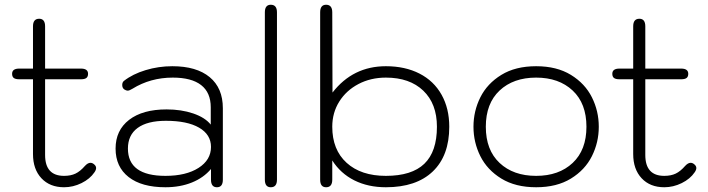

<svg xmlns="http://www.w3.org/2000/svg" viewBox="-20 -779 2985 809"><path d="M385 -71Q385 -63 378 -53Q359 -25 323.5 -7.5Q288 10 250 10Q190 10 154.5 -28Q119 -66 119 -130V-445H61Q45 -445 38 -450.5Q31 -456 31 -468Q31 -490 61 -490H119V-668Q119 -700 145 -700Q170 -700 170 -668V-490H321Q351 -490 351 -468Q351 -456 344 -450.5Q337 -445 321 -445H170V-126Q170 -38 250 -38Q278 -38 298 -47.5Q318 -57 338 -80Q350 -93 361 -93Q369 -93 376 -87Q385 -80 385 -71Z M467 -153Q467 -230 524 -274Q581 -318 682 -318Q744 -318 794 -301Q844 -284 868 -254V-327Q868 -389 827.5 -420.5Q787 -452 708 -452Q614 -452 538 -405Q525 -397 518 -397Q512 -397 504 -402Q495 -408 495 -421Q495 -432 502 -438Q539 -467 593.5 -483.5Q648 -500 706 -500Q808 -500 863.5 -454Q919 -408 919 -323V-22Q919 10 894 10Q869 10 869 -22V-67Q838 -30 788.5 -10Q739 10 677 10Q577 10 522 -33Q467 -76 467 -153ZM869 -160Q869 -212 819 -241Q769 -270 679 -270Q601 -270 560 -240Q519 -210 519 -153Q519 -38 677 -38Q764 -38 816.5 -71.5Q869 -105 869 -160Z M1096 -22V-727Q1096 -759 1121 -759Q1147 -759 1147 -727V-22Q1147 10 1121 10Q1096 10 1096 -22Z M1329 -22V-727Q1329 -759 1354 -759Q1380 -759 1380 -727L1381 -389Q1467 -500 1606 -500Q1687 -500 1747.5 -469Q1808 -438 1840.5 -380Q1873 -322 1873 -245Q1873 -123 1803.5 -56.5Q1734 10 1606 10Q1531 10 1473 -19Q1415 -48 1380 -103V-22Q1380 10 1354 10Q1329 10 1329 -22ZM1821 -245Q1821 -342 1763.5 -397Q1706 -452 1606 -452Q1542 -452 1490.5 -425Q1439 -398 1409.5 -351Q1380 -304 1380 -245Q1380 -148 1440.5 -93Q1501 -38 1606 -38Q1715 -38 1768 -89Q1821 -140 1821 -245Z M1975 -245Q1975 -311 2004 -369Q2033 -427 2092.5 -463.5Q2152 -500 2239 -500Q2326 -500 2385.5 -463.5Q2445 -427 2474 -369Q2503 -311 2503 -245Q2503 -179 2474 -121Q2445 -63 2385.5 -26.5Q2326 10 2239 10Q2152 10 2092.5 -26.5Q2033 -63 2004 -121Q1975 -179 1975 -245ZM2451 -245Q2451 -343 2393 -397.5Q2335 -452 2239 -452Q2143 -452 2085 -397.5Q2027 -343 2027 -245Q2027 -147 2085 -92.5Q2143 -38 2239 -38Q2335 -38 2393 -92.5Q2451 -147 2451 -245Z M2914 -71Q2914 -63 2907 -53Q2888 -25 2852.5 -7.5Q2817 10 2779 10Q2719 10 2683.5 -28Q2648 -66 2648 -130V-445H2590Q2574 -445 2567 -450.5Q2560 -456 2560 -468Q2560 -490 2590 -490H2648V-668Q2648 -700 2674 -700Q2699 -700 2699 -668V-490H2850Q2880 -490 2880 -468Q2880 -456 2873 -450.5Q2866 -445 2850 -445H2699V-126Q2699 -38 2779 -38Q2807 -38 2827 -47.5Q2847 -57 2867 -80Q2879 -93 2890 -93Q2898 -93 2905 -87Q2914 -80 2914 -71Z"/></svg>

Font: Kodchasan ExtraLight
Style: Regular
Weight: 275
Version: Version 1.000; ttfautohint (v1.6)